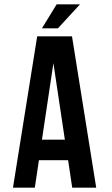

<svg xmlns="http://www.w3.org/2000/svg" viewBox="-20 -868 520 888"><path d="M425 0H314L295 -127H160L141 0H40L152 -700H313ZM174 -222H280L227 -576ZM350 -848 248 -737H174L242 -848Z"/></svg>

Font: Bebas Neue Bold
Style: Regular
Weight: 700
Designer: Ryoichi Tsunekawa & LGV (GE)
Foundry: Free Software Foundation, Inc.
Version: Version 1.003 August 13, 2016